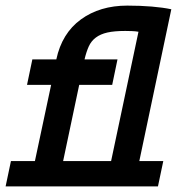

<svg xmlns="http://www.w3.org/2000/svg" viewBox="-68 -668 634 688"><path d="M-47.9 0 -28.8 -90.8H57.1L115.2 -363.8H28.8L47.9 -455.1H133.8Q153.8 -548.8 221.9 -598.4Q290 -647.9 388.2 -647.9Q435.1 -647.9 475.6 -644.5Q516.1 -641.1 545.9 -634.8L431.2 -90.8H517.1L498 0ZM428.2 -554.2Q417 -556.2 404.5 -556.6Q392.1 -557.1 380.9 -557.1Q341.8 -557.1 316.9 -551.5Q292 -545.9 275.4 -533.4Q258.8 -521 250 -501.5Q241.2 -481.9 234.9 -455.1H353L334 -363.8H215.8L158.2 -90.8H330.1Z"/></svg>

Font: Anonymous Pro
Style: Bold Italic
Weight: 700
Italic angle: -12°
Monospace: yes
Designer: Mark Simonson
Version: Version 1.003